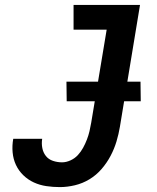

<svg xmlns="http://www.w3.org/2000/svg" viewBox="-20 -755 640 783"><path d="M224 8Q196 8 169 4Q142 0 118 -11Q94 -22 75 -40.5Q56 -59 45 -82.5Q34 -106 31.5 -133.5Q29 -161 34 -189H152Q149 -170 152.5 -151.5Q156 -133 167 -119Q178 -105 196 -99Q214 -93 233 -93Q250 -93 267.5 -101Q285 -109 297.5 -122.5Q310 -136 319 -152.5Q328 -169 334.5 -186Q341 -203 345 -220Q349 -237 352 -255L415 -634H280V-735H551L469 -238Q464 -208 455 -178Q446 -148 431 -119.5Q416 -91 394.5 -66Q373 -41 345 -24Q317 -7 285.5 0.5Q254 8 224 8ZM554 -342H252L251 -422H553Z"/></svg>

Font: Iosevka Extended Oblique
Style: Bold
Weight: 700
Width: 7
Italic angle: -9°
Monospace: yes
Designer: Belleve Invis
Foundry: Belleve Invis
Version: Version 32.5.0; ttfautohint (v1.8.4)